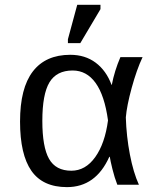

<svg xmlns="http://www.w3.org/2000/svg" viewBox="-20 -765 640 795"><path d="M432.6 -115.7Q376.5 9.8 257.3 9.8Q157.2 9.8 110.1 -57.6Q63 -125 63 -261.7Q63 -400.4 116 -469.2Q168.9 -538.1 271 -538.1Q332.5 -538.1 376.2 -505.4Q419.9 -472.7 441.9 -413.6H442.9Q454.1 -471.7 478.5 -528.3H570.3Q545.9 -476.6 525.4 -401.6Q504.9 -326.7 501 -278.8Q503.4 -200.7 517.8 -125.5Q532.2 -50.3 555.2 0H465.8Q454.1 -29.8 445.6 -64.7Q437 -99.6 434.6 -115.7ZM155.3 -264.6Q155.3 -156.2 183.1 -107.2Q210.9 -58.1 275.4 -58.1Q334 -58.1 374.3 -114.5Q414.6 -170.9 427.2 -266.6Q413.1 -369.6 376 -421.4Q338.9 -473.1 280.8 -473.1Q214.4 -473.1 184.8 -424.1Q155.3 -375 155.3 -264.6ZM261.2 -586.4V-602.5L299.8 -745.1H396V-727.1L312.5 -586.4Z"/></svg>

Font: Cousine
Style: Regular
Weight: 400
Monospace: yes
Designer: Steve Matteson
Foundry: Ascender Corporation
Version: Version 1.20